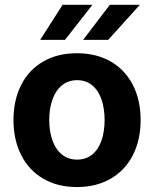

<svg xmlns="http://www.w3.org/2000/svg" viewBox="-20 -755 630 786"><path d="M35.2 -263.7Q35.2 -345.2 66.7 -407.2Q98.1 -469.2 157 -503.2Q215.8 -537.1 294.9 -537.1Q374 -537.1 433.1 -503.2Q492.2 -469.2 523.9 -407.2Q555.7 -345.2 555.7 -263.7Q555.7 -182.1 523.9 -119.9Q492.2 -57.6 433.1 -23.4Q374 10.7 294.9 10.7Q215.8 10.7 157.2 -23.4Q98.6 -57.6 66.9 -119.9Q35.2 -182.1 35.2 -263.7ZM408.2 -263.7Q408.2 -311 395.5 -347.9Q382.8 -384.8 357.4 -405.8Q332 -426.8 295.9 -426.8Q259.3 -426.8 233.6 -405.8Q208 -384.8 194.8 -347.9Q181.6 -311 181.6 -263.7Q181.6 -216.8 194.8 -179.9Q208 -143.1 233.6 -122.3Q259.3 -101.6 295.9 -101.6Q332 -101.6 357.4 -122.3Q382.8 -143.1 395.5 -179.7Q408.2 -216.3 408.2 -263.7ZM429.7 -735.4H552.7L422.9 -591.8H320.3ZM236.3 -735.4H358.4L246.1 -591.8H144.5Z"/></svg>

Font: Pretendard
Style: Bold
Weight: 700
Designer: Base glyphs from Inter by Rasmus Andersson; Hangeul glyphs from Noto Sans CJK(Source Han Sans) by Jang Soo-young and Kan
Foundry: Kil Hyung-jin
Version: Version 1.309